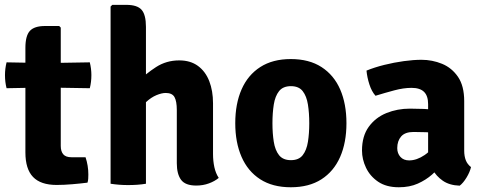

<svg xmlns="http://www.w3.org/2000/svg" viewBox="-22 -756 1990 790"><path d="M82.5 -559Q82.5 -609 101 -629Q119.5 -649 163.5 -649H221.5L228 -642.5V-155.5Q228 -133.5 238.2 -121.2Q248.5 -109 272 -109H330Q341.5 -74.5 341.5 -38Q341.5 -30 341 -21Q340.5 -12 338 -4.5Q311 -1 276 2Q241 5 211 5Q145.5 5 114 -27.8Q82.5 -60.5 82.5 -129ZM347.5 -499.5Q354 -473 354 -447Q354 -418.5 347.5 -393L164 -396L5 -393Q-1.5 -418.5 -1.5 -447Q-1.5 -473 5 -499.5L168 -496.5Z M578.5 0Q546.5 5.5 505 5.5Q468.5 5.5 433 0V-729L440 -736H498Q542.5 -736 560.5 -715.8Q578.5 -695.5 578.5 -645.5ZM854.5 -122.5Q854.5 -93.5 860 -68.2Q865.5 -43 878 -24Q862 -10.5 837.8 -1.5Q813.5 7.5 785.5 7.5Q740.5 7.5 723 -16.2Q705.5 -40 705.5 -84.5V-303Q705.5 -339.5 696 -356.5Q686.5 -373.5 660 -373.5Q643.5 -373.5 621.8 -364.5Q600 -355.5 579.2 -336.2Q558.5 -317 543 -286V-417.5Q577.5 -452.5 620 -480Q662.5 -507.5 715.5 -507.5Q761.5 -507.5 792.5 -484.8Q823.5 -462 839 -422.2Q854.5 -382.5 854.5 -331Z M1403.5 -249Q1403.5 -169.5 1377.5 -110.2Q1351.5 -51 1300.5 -18.2Q1249.5 14.5 1174.5 14.5Q1099.5 14.5 1048.5 -18.5Q997.5 -51.5 971.8 -110.8Q946 -170 946 -249Q946 -329 972 -388.2Q998 -447.5 1049 -480.2Q1100 -513 1174.5 -513Q1250 -513 1301 -480Q1352 -447 1377.8 -387.8Q1403.5 -328.5 1403.5 -249ZM1099 -249Q1099 -207 1104.5 -172.5Q1110 -138 1126.2 -117.5Q1142.5 -97 1175 -97Q1207.5 -97 1223.5 -117.5Q1239.5 -138 1245 -172.5Q1250.5 -207 1250.5 -249Q1250.5 -291 1245 -325.8Q1239.5 -360.5 1223.5 -381Q1207.5 -401.5 1175 -401.5Q1142.5 -401.5 1126.2 -381Q1110 -360.5 1104.5 -325.8Q1099 -291 1099 -249Z M1467.5 -136.5Q1467.5 -196 1495.2 -234.2Q1523 -272.5 1568 -290.8Q1613 -309 1664.5 -309Q1688 -309 1722.5 -307.8Q1757 -306.5 1784.5 -301V-206Q1762 -211 1731.5 -212Q1701 -213 1679.5 -213Q1644.5 -213 1628.5 -194.5Q1612.5 -176 1612.5 -146.5Q1612.5 -125 1625.5 -110.5Q1638.5 -96 1661.5 -96Q1692.5 -96 1725 -118Q1757.5 -140 1779.5 -179.5L1800.5 -83Q1781 -60 1755.8 -37.8Q1730.5 -15.5 1697 -0.5Q1663.5 14.5 1619 14.5Q1567.5 14.5 1534 -8.2Q1500.5 -31 1484 -65.8Q1467.5 -100.5 1467.5 -136.5ZM1916 -68.5Q1911.5 -48.5 1897.8 -25.8Q1884 -3 1869.5 8Q1827 6.5 1799.8 -12.5Q1772.5 -31.5 1758 -58.8Q1743.5 -86 1739.5 -112.5V-327.5Q1739.5 -361.5 1722.8 -378Q1706 -394.5 1671.5 -394.5Q1638.5 -394.5 1600.2 -384.2Q1562 -374 1523 -362Q1507 -380 1497.8 -409Q1488.5 -438 1486 -465.5Q1519 -479 1559.2 -489Q1599.5 -499 1639.5 -504.5Q1679.5 -510 1712 -510Q1756.5 -510 1796.8 -493.5Q1837 -477 1862.5 -439.8Q1888 -402.5 1888 -340V-136.5Q1888 -113.5 1894.5 -96.8Q1901 -80 1916 -68.5Z"/></svg>

Font: Signika Negative
Style: Bold
Weight: 700
Designer: Anna Giedry
Foundry: Anna Giedry
Version: Version 2.001